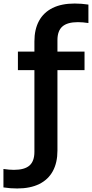

<svg xmlns="http://www.w3.org/2000/svg" viewBox="-90 -838 522 1088"><path d="M7.5 230Q-12.5 230 -31.8 228.5Q-51 227 -70.5 224V119.5Q-53 122 -39.2 123.2Q-25.5 124.5 -11 124.5Q49 124.5 77 100Q105 75.5 105 22.5V-603.5Q105 -671.5 131 -719.5Q157 -767.5 208 -792.8Q259 -818 333 -818Q353 -818 372.2 -816.5Q391.5 -815 411 -812V-707.5Q394 -710 380.2 -711.2Q366.5 -712.5 351.5 -712.5Q292 -712.5 263.8 -688Q235.5 -663.5 235.5 -610.5V15.5Q235.5 83.5 209.5 131.5Q183.5 179.5 132.5 204.8Q81.5 230 7.5 230ZM11.5 -440.5V-545.5H389V-440.5Z"/></svg>

Font: Encode Sans SC Condensed Thin SemiBold
Style: Regular
Weight: 600
Version: Version 3.002